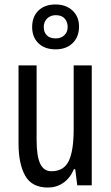

<svg xmlns="http://www.w3.org/2000/svg" viewBox="-20 -830 496 860"><path d="M391 -537V0H326L317 -72H311Q294 -32 263.5 -11Q233 10 195 10Q122 10 92.5 -43.5Q63 -97 63 -187V-537H144V-202Q144 -131 160 -97Q176 -63 210 -63Q266 -63 288 -109Q310 -155 310 -251V-537ZM229 -609Q180 -609 152 -636.5Q124 -664 124 -709Q124 -755 152 -782.5Q180 -810 229 -810Q275 -810 304.5 -783Q334 -756 334 -711Q334 -665 305.5 -637Q277 -609 229 -609ZM230 -658Q253 -658 268 -672Q283 -686 283 -709Q283 -732 269.5 -747Q256 -762 230 -762Q206 -762 191 -747Q176 -732 176 -709Q176 -686 189.5 -672Q203 -658 230 -658Z"/></svg>

Font: Noto Sans Kannada ExtraCondensed
Style: Regular
Weight: 400
Width: 2
Designer: Jelle Bosma - Monotype Design Team
Foundry: Monotype Imaging Inc.
Version: Version 2.005; ttfautohint (v1.8.4.7-5d5b)